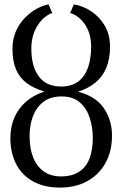

<svg xmlns="http://www.w3.org/2000/svg" viewBox="-20 -839 554 870"><path d="M252.5 11Q178.5 11 128 -18Q77.5 -47 52.2 -97.5Q27 -148 27 -213Q27 -264.5 45 -306Q63 -347.5 97.2 -377.8Q131.5 -408 181 -424Q132 -439 100 -463.2Q68 -487.5 52.2 -525.2Q36.5 -563 36.5 -618Q36.5 -662 52 -697Q67.5 -732 92.5 -757.8Q117.5 -783.5 145.8 -799Q174 -814.5 200 -819L217 -780Q203 -776 186.5 -763.8Q170 -751.5 155.2 -731Q140.5 -710.5 131.2 -682.2Q122 -654 122 -618Q122 -538.5 155.8 -492.8Q189.5 -447 257.5 -447Q304 -447 334 -469.2Q364 -491.5 378.5 -532.2Q393 -573 393 -627.5Q393 -671 378.8 -703Q364.5 -735 342.5 -754.5Q320.5 -774 298 -780L314.5 -819Q355 -813 392.8 -788.2Q430.5 -763.5 454.5 -722.8Q478.5 -682 478.5 -628Q478.5 -573 462.2 -533Q446 -493 414 -466Q382 -439 333.5 -423.5Q414.5 -402.5 451 -348.2Q487.5 -294 487.5 -225.5Q487.5 -153 457.8 -100Q428 -47 375 -18Q322 11 252.5 11ZM257.5 -39.5Q303 -39.5 335 -58.5Q367 -77.5 383.8 -116.5Q400.5 -155.5 400.5 -215Q400.5 -260 387.2 -303Q374 -346 343 -374Q312 -402 258.5 -402Q209.5 -402 177.2 -377.8Q145 -353.5 129.5 -312.8Q114 -272 114 -222Q114 -167.5 130 -126.5Q146 -85.5 178 -62.5Q210 -39.5 257.5 -39.5Z"/></svg>

Font: Merriweather 24pt SemiCondensed Light
Style: Regular
Weight: 300
Width: 4
Designer: Eben Sorkin
Foundry: Eben Sorkin
Version: Version 2.100